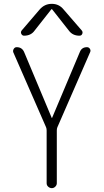

<svg xmlns="http://www.w3.org/2000/svg" viewBox="-20 -975 540 995"><path d="M309.6 -925.8 404.3 -816.4Q410.2 -808.6 406.2 -799.3Q402.3 -790 391.6 -790Q356.4 -790 336.9 -816.4L250 -926.8Q249 -927.7 248 -927.7L246.1 -926.8L159.2 -816.4Q140.6 -790 104.5 -790Q95.7 -790 90.8 -798.8Q85.9 -807.6 91.8 -816.4L185.5 -925.8Q210.9 -955.1 248.5 -955.1Q286.1 -955.1 309.6 -925.8ZM218.8 -315.4 48.8 -704.1Q45.9 -712.9 51.3 -721.7Q56.6 -730.5 66.4 -730.5Q94.7 -730.5 105.5 -704.1L248 -364.3Q248 -363.3 249 -363.3Q250 -363.3 250 -364.3L393.6 -705.1Q403.3 -730.5 430.7 -730.5Q440.4 -730.5 445.8 -722.2Q451.2 -713.9 447.3 -705.1L277.3 -315.4Q274.4 -308.6 274.4 -298.8V-25.4Q274.4 -15.6 266.6 -7.8Q258.8 0 248.5 0Q238.3 0 230 -7.3Q221.7 -14.6 221.7 -25.4V-298.8Q221.7 -308.6 218.8 -315.4Z"/></svg>

Font: Rounded Mgen+ 1m light
Style: Regular
Weight: 200
Designer: [Source Han Sans]
Ryoko NISHIZUKA  (kana & ideographs); Paul D. Hunt (Latin, Greek & Cyrillic); Wenlong ZHANG  (bopomofo
Version: Version 1.059.20150602